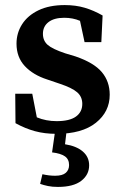

<svg xmlns="http://www.w3.org/2000/svg" viewBox="-20 -513 484 756"><path d="M202 14Q156 14 117.5 3.5Q79 -7 41 -28L40 -144H107L125 -51Q161 -36 203 -36Q254 -36 279 -54Q304 -72 304 -104Q304 -132 284 -149.5Q264 -167 216 -183L166 -200Q110 -218 77.5 -253Q45 -288 45 -341Q45 -383 67 -417.5Q89 -452 131.5 -472.5Q174 -493 235 -493Q278 -493 313.5 -482.5Q349 -472 384 -452L379 -347H313L295 -431Q267 -443 233 -443Q193 -443 171 -426Q149 -409 149 -380Q149 -353 167.5 -336.5Q186 -320 237 -303L277 -291Q350 -266 381 -229Q412 -192 412 -140Q412 -73 357.5 -29.5Q303 14 202 14ZM185 87 198 -4H243L236 55Q281 62 306 83.5Q331 105 331 138Q331 175 300 199Q269 223 208 223Q186 223 169 219.5Q152 216 138 211L147 173Q173 179 197 179Q226 179 239 167.5Q252 156 252 137Q252 114 235.5 102.5Q219 91 185 87Z"/></svg>

Font: Source Serif Pro Semibold
Style: Regular
Weight: 600
Designer: Frank Grießhammer
Foundry: Adobe Systems Incorporated
Version: Version 3.000;hotconv 1.0.109;makeotfexe 2.5.65596